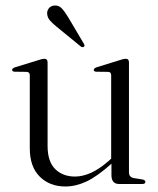

<svg xmlns="http://www.w3.org/2000/svg" viewBox="-20 -667 574 696"><path d="M88 -129.5V-394Q88 -406 76.5 -406.5L33.5 -407Q24 -407.5 24 -413.5Q24 -419.5 34.5 -423L119 -449Q133.5 -454 140 -454Q152.5 -454 152.5 -441V-138Q152.5 -81.5 180 -54.2Q207.5 -27 252 -27Q279.5 -27 309.8 -40.5Q340 -54 375 -84.5L383 -92V-394Q383 -406 372.5 -406.5L329 -407Q320 -407.5 320 -413.5Q320 -419.5 330 -423L414 -449Q428.5 -454 435.5 -454Q447.5 -454 447.5 -441V-42Q447.5 -25 465 -21.5L496 -16.5Q507 -14.5 507 -7.5Q507 0 495.5 0H412Q384 0 384 -32V-73.5Q332 -27 293.2 -9Q254.5 9 217 9Q160 9 124 -26.8Q88 -62.5 88 -129.5ZM228 -603 284 -508.5Q288.5 -501 284.5 -498Q280.5 -494 273.5 -498L186 -569.5Q171.5 -581 161.8 -592Q152 -603 151 -616.5Q150 -627.5 157 -636.8Q164 -646 178 -647Q193.5 -648 204.5 -636Q215.5 -624 228 -603Z"/></svg>

Font: Fraunces 72pt Light
Style: Regular
Weight: 300
Version: Version 1.000;[0bf87f6ff]